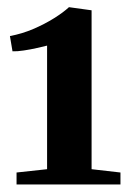

<svg xmlns="http://www.w3.org/2000/svg" viewBox="-20 -924 352 522"><path d="M108 -464V-800Q98 -797.5 80.5 -793.5Q63 -789.5 44.8 -786.8Q26.5 -784 14 -784.5L7 -826Q39.5 -832 70.5 -845.2Q101.5 -858.5 127 -874.5Q152.5 -890.5 167.5 -904.5L229 -896V-464L307.5 -455V-422.5H25V-455Z"/></svg>

Font: Merriweather 96pt ExtraBold
Style: Regular
Weight: 800
Version: Version 2.100